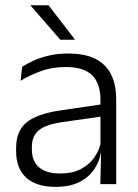

<svg xmlns="http://www.w3.org/2000/svg" viewBox="-20 -702 526 732"><path d="M362.5 0 365.5 -121.5 363 -131V-288.5V-321Q363 -384 331.2 -415.2Q299.5 -446.5 231.5 -446.5Q178.5 -446.5 135 -430.5Q91.5 -414.5 58.5 -394L64.5 -447.5Q82.5 -459 108 -470.8Q133.5 -482.5 166.8 -490.2Q200 -498 240 -498Q289 -498 323.8 -486Q358.5 -474 380.5 -451Q402.5 -428 412.8 -395.5Q423 -363 423 -322.5V0ZM191.5 10.5Q119 10.5 80.2 -24.5Q41.5 -59.5 41.5 -125V-138Q41.5 -202.5 81.2 -235.2Q121 -268 210 -281L373 -305L376 -259L217.5 -236.5Q155.5 -227.5 128.5 -205.8Q101.5 -184 101.5 -141.5V-132.5Q101.5 -87.5 129 -64Q156.5 -40.5 209.5 -40.5Q255 -40.5 287.2 -57Q319.5 -73.5 339.2 -101.2Q359 -129 365.5 -163.5L377.5 -120.5H365Q359 -86 338.8 -56Q318.5 -26 282.2 -7.8Q246 10.5 191.5 10.5ZM165 -682 265 -552V-550.5H210L96.5 -681V-682Z"/></svg>

Font: Anek Bangla Medium Light
Style: Regular
Weight: 300
Version: Version 1.003